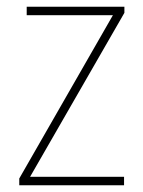

<svg xmlns="http://www.w3.org/2000/svg" viewBox="-20 -548 423 568"><path d="M347 0V-25H69L348 -510V-528H59V-503H314L37 -20V0Z"/></svg>

Font: Noto Sans Devanagari SemiCondensed Thin
Style: Regular
Weight: 100
Width: 4
Designer: Jelle Bosma - Monotype Design Team
Foundry: Monotype Imaging Inc.
Version: Version 2.004